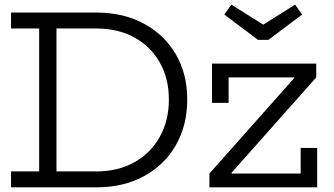

<svg xmlns="http://www.w3.org/2000/svg" viewBox="-20 -806 1437 826"><path d="M325.5 0V-68.5H393.5Q487.5 -68.5 557.8 -107.8Q628 -147 667.2 -217Q706.5 -287 706.5 -378Q706.5 -468.5 667.2 -537.5Q628 -606.5 557.8 -645Q487.5 -683.5 393.5 -683.5H325.5V-752H393.5Q511 -752 599.2 -704.2Q687.5 -656.5 736.5 -572.2Q785.5 -488 785.5 -378Q785.5 -266.5 736.5 -181.2Q687.5 -96 599.2 -48Q511 0 393.5 0ZM27.5 0V-68.5H148.5V-683.5H27.5V-752H351.5V-683.5H223V-68.5H351.5V0ZM881 -59.5 1246 -470.5V-492L1340.5 -473L976 -62.5V-38.5ZM1340.5 -532.5V-473H963.5V-363.5H892V-532.5ZM1273.5 -169.5H1344.5V0H881V-59.5H1273.5ZM1134.5 -634.5 1280 -743.5 1249.5 -786 1112.5 -700 975.5 -786 945 -743.5 1090 -634.5Z"/></svg>

Font: Hepta Slab
Style: Regular
Weight: 400
Designer: Michael LaGattuta
Foundry: Michael LaGattuta
Version: Version 1.100